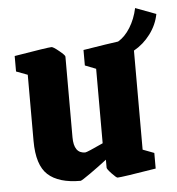

<svg xmlns="http://www.w3.org/2000/svg" viewBox="-46 -622 622 676"><g transform="rotate(-5 264.5 -283.5)"><path d="M528.8 -550.8Q521.5 -512.7 497.3 -480.5Q473.1 -448.2 439 -429.2V-79.1L479 -64V-8.8Q356.9 11.2 342.8 11.2Q338.4 11.2 322.8 -5.4Q307.1 -22 307.1 -26.9V-55.2Q278.8 -33.2 247.3 -11Q215.8 11.2 211.9 11.2Q134.8 11.2 96.9 -23.2Q59.1 -57.6 59.1 -143.1V-377L19 -392.1V-446.8Q138.7 -466.8 150.9 -466.8Q156.7 -466.8 176.8 -450.4Q196.8 -434.1 196.8 -429.2V-144Q196.8 -86.9 236.8 -86.9Q240.2 -86.9 256.3 -93.8Q272.5 -100.6 286.6 -107.4L300.8 -113.8V-377L262.2 -392.1V-446.8Q355.5 -461.9 386.2 -465.8Q410.6 -480 429.2 -509.8Q447.8 -539.6 456.1 -578.1Z"/></g></svg>

Font: Grenze
Style: Bold
Weight: 700
Designer: Renata Polastri
Foundry: Omnibus-Type
Version: Version 1.002;PS 001.002;hotconv 1.0.88;makeotf.lib2.5.64775